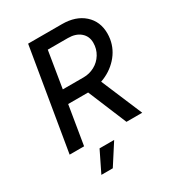

<svg xmlns="http://www.w3.org/2000/svg" viewBox="-210 -825 1051 1150"><g transform="rotate(-30 315.5 -250.0)"><path d="M163 -700H397Q492 -700 548.5 -649.5Q605 -599 605 -516Q605 -498 602 -478Q591 -411 544 -359.5Q497 -308 428 -284L548 0H439L328 -267H322H190L146 0H46ZM350 -359Q390 -359 425.5 -378Q461 -397 482.5 -432Q504 -467 504 -510Q504 -555 472 -582.5Q440 -610 386 -610H247L206 -359ZM220 57H321L229 200H150Z"/></g></svg>

Font: Oak Sans Medium
Style: Italic
Weight: 500
Italic angle: -9.49998°
Foundry: Erik Kennedy, Walven
Version: Version 1.000